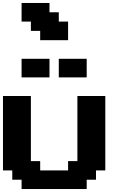

<svg xmlns="http://www.w3.org/2000/svg" viewBox="-20 -1270 852 1290"><path d="M125 0H562.5V-62.5H625V-125H687.5V-625H500V-187.5H437.5V-125H250V-187.5H187.5V-625H0V-125H62.5V-62.5H125ZM375 -750H562.5V-875H375ZM125 -750H312.5V-875H125ZM250 -1000H437.5V-1125H375V-1187.5H312.5V-1250H125V-1125H187.5V-1062.5H250Z"/></svg>

Font: Faithful 32x
Style: Semibold
Weight: 400
Foundry: Faithful Resource Pack
Version: Version 1.0; January 27, 2023